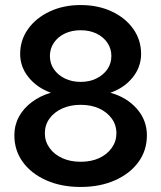

<svg xmlns="http://www.w3.org/2000/svg" viewBox="-20 -731 640 762"><path d="M300 11Q223 11 163.5 -15.5Q104 -42 70.5 -88Q37 -134 37 -194Q37 -234 55 -267.5Q73 -301 106.5 -326Q140 -351 182 -363Q128 -382 94 -423.5Q60 -465 60 -517Q60 -572 91.5 -616Q123 -660 177.5 -685.5Q232 -711 300 -711Q369 -711 423.5 -685.5Q478 -660 509 -616Q540 -572 540 -517Q540 -465 506.5 -423.5Q473 -382 418 -363Q483 -345 523 -299.5Q563 -254 563 -194Q563 -134 529.5 -88Q496 -42 436.5 -15.5Q377 11 300 11ZM300 -406Q335 -406 362.5 -419.5Q390 -433 406 -456Q422 -479 422 -509Q422 -538 406 -561.5Q390 -585 362.5 -598Q335 -611 300 -611Q265 -611 237.5 -598Q210 -585 194 -561.5Q178 -538 178 -509Q178 -479 194 -456Q210 -433 237.5 -419.5Q265 -406 300 -406ZM300 -89Q342 -89 373.5 -103.5Q405 -118 423.5 -144Q442 -170 442 -202Q442 -235 423.5 -260.5Q405 -286 373.5 -300.5Q342 -315 300 -315Q259 -315 227 -300.5Q195 -286 176.5 -260.5Q158 -235 158 -202Q158 -170 176.5 -144Q195 -118 227 -103.5Q259 -89 300 -89Z"/></svg>

Font: Red Hat Text SemiBold
Style: Regular
Weight: 600
Designer: Pentagram, MCKL
Foundry: MCKL
Version: Version 1.030